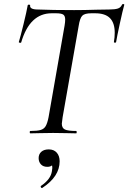

<svg xmlns="http://www.w3.org/2000/svg" viewBox="-20 -673 647 969"><path d="M133 -12Q168 -12 185 -17Q202 -22 210.5 -36.5Q219 -51 225 -81L306 -544Q309 -562 309 -574Q309 -593 299 -599.5Q289 -606 262 -606H241Q130 -606 87 -459Q87 -457 82 -457Q79 -457 76.5 -458.5Q74 -460 75 -461Q83 -487 98.5 -550Q114 -613 120 -647Q121 -650 127 -649.5Q133 -649 132 -646Q129 -625 171 -625Q245 -622 354 -622Q405 -622 467 -624L530 -625Q560 -625 575 -630Q590 -635 596 -650Q598 -653 603 -652.5Q608 -652 607 -648Q599 -620 584.5 -553Q570 -486 566 -461Q565 -457 559.5 -457.5Q554 -458 555 -462Q559 -485 559 -508Q559 -557 535 -581.5Q511 -606 460 -606H441Q407 -606 395 -593.5Q383 -581 377 -542L296 -81Q292 -55 292 -49Q292 -27 307.5 -19.5Q323 -12 365 -12Q367 -12 367 -6Q367 0 365 0Q335 0 318 -1L248 -2L181 -1Q164 0 133 0Q130 0 130 -6Q130 -12 133 -12ZM192 276Q188 276 186 271.5Q184 267 187 265Q236 232 242 191Q244 179 244 175Q244 160 238.5 152.5Q233 145 224 143L253 130Q254 169 219 169Q198 169 186.5 156.5Q175 144 175 125Q175 105 188.5 93Q202 81 226 81Q252 81 266.5 97.5Q281 114 281 141Q281 218 194 275Z"/></svg>

Font: Cormorant Infant Medium
Style: Italic
Weight: 500
Italic angle: -10°
Designer: Christian Thalmann (Catharsis Fonts)
Foundry: Catharsis Fonts
Version: Version 4.000